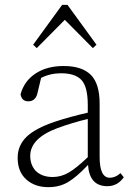

<svg xmlns="http://www.w3.org/2000/svg" viewBox="-20 -759 546 794"><path d="M248 -677 132 -560 117 -574 237 -739H259L379 -574L364 -560ZM343 -109V-267Q280 -252 217 -229Q105 -187 105 -114Q105 -78 127 -53Q153 -27 198 -27Q232 -27 263.5 -45Q295 -63 343 -109ZM478 -43 492 -26Q466 11 424 11Q350 11 344 -77Q297 -27 261.5 -6Q226 15 180 15Q124 15 88.5 -17Q53 -49 53 -106Q53 -157 89 -192.5Q125 -228 208 -256Q268 -276 343 -293V-324Q343 -400 317 -428Q291 -456 233 -456Q188 -456 150 -437L134 -370Q125 -340 97 -340Q70 -340 65 -369Q80 -424 127 -455Q174 -486 243 -486Q319 -486 355.5 -449.5Q392 -413 392 -331V-110Q392 -24 434 -24Q454 -24 472 -38Z"/></svg>

Font: TypoPRO Source Serif Pro
Style: Regular
Weight: 300
Designer: Frank Grießhammer
Foundry: Adobe Systems Incorporated
Version: Version 1.017;PS (version unavailable);hotconv 1.0.79;makeot